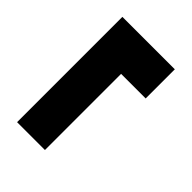

<svg xmlns="http://www.w3.org/2000/svg" viewBox="-31 -521 624 624"><g transform="rotate(-45 280.5 -209.5)"><path d="M389 -89V-202H39V-330H523V-89Z"/></g></svg>

Font: MuseoModerno Thin
Style: Bold
Weight: 700
Version: Version 1.003